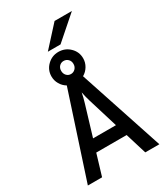

<svg xmlns="http://www.w3.org/2000/svg" viewBox="-253 -1176 1121 1286"><g transform="rotate(-30 308.0 -533.0)"><path d="M426 -163H191L142 0H32L245 -651Q218 -667 202 -694.5Q186 -722 186 -754Q186 -804 222 -839Q258 -874 308 -874Q359 -874 395 -839Q431 -804 431 -754Q431 -722 414.5 -694Q398 -666 370 -650L585 0H476ZM261 -754Q261 -732 274.5 -717.5Q288 -703 308 -703Q328 -703 342 -717.5Q356 -732 356 -754Q356 -776 342 -790Q328 -804 308 -804Q288 -804 274.5 -790Q261 -776 261 -754ZM397 -256 326 -488Q315 -524 308 -561Q301 -524 290 -488L220 -256ZM390 -1066H524L346 -910H248Z"/></g></svg>

Font: Overpass Mono Light
Style: Bold
Weight: 600
Monospace: yes
Designer: Delve Withrington, Dave Bailey
Foundry: Delve Fonts
Version: Version 1.000;DELV;Overpass